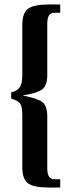

<svg xmlns="http://www.w3.org/2000/svg" viewBox="-20 -695 320 861"><path d="M201 146Q131 146 105.5 127Q80 108 80 53V-176Q80 -215 71.5 -229Q63 -243 30 -253V-281Q58 -287 69 -304Q80 -321 80 -358V-582Q80 -637 106 -656Q132 -675 201 -675H250V-638H223Q192 -638 192 -589V-358Q192 -311 169 -294Q146 -277 81 -267Q147 -254 169 -238Q191 -222 192 -176V60Q192 109 223 109H250V146Z"/></svg>

Font: UnnaBold
Style: Bold
Weight: 700
Designer: Jorge de Buen Unna
Foundry: Omnibus-Type
Version: Version 2.008;hotconv 1.0.109;makeotfexe 2.5.65596